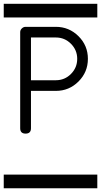

<svg xmlns="http://www.w3.org/2000/svg" viewBox="-20 -714 540 1026"><path d="M0 -620.8V-693.8H500V-620.8ZM0 219.2H500V292.2H0ZM449.7 -399.7Q449.7 -328.6 399.4 -278.4Q349.1 -228.3 278.3 -228.3H145.5V-28.6Q145.5 0 116.7 0Q87.9 0 87.9 -28.6V-542.2Q87.9 -553.7 96.7 -562.1Q105.5 -570.6 116.7 -570.6H278.3Q349.1 -570.6 399.4 -520.6Q449.7 -470.7 449.7 -399.7ZM392.6 -399.7Q392.6 -446.5 359.1 -480.1Q325.7 -513.7 278.3 -513.7H145.5V-285.2H278.3Q325.7 -285.2 359.1 -318.7Q392.6 -352.3 392.6 -399.7Z"/></svg>

Font: EnergyBar
Style: Regular
Weight: 400
Italic angle: -10°
Version: 1.0 2000-03-28